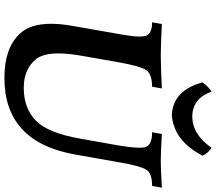

<svg xmlns="http://www.w3.org/2000/svg" viewBox="-74 -884 976 867"><g transform="rotate(90 413.5 -450.0)"><path d="M331.1 17.6Q196.8 17.6 131.8 -51.8Q86.9 -98.6 86.9 -193.4Q86.9 -237.3 96.7 -291.5L136.7 -519.5Q144.5 -564 144.5 -591.8Q144.5 -606 142.6 -615.7Q136.7 -649.4 80.1 -649.4L87.9 -693.4Q185.1 -688.5 231.4 -688.5Q273.9 -688.5 378.9 -693.4L371.1 -649.4Q309.6 -648.9 293.2 -618.4Q276.9 -587.9 261.2 -501L231.4 -331.1Q220.7 -271 220.7 -226.6Q220.7 -153.3 249.5 -121.6Q294.9 -69.8 376 -69.8Q467.3 -69.8 523.4 -123.5Q579.6 -177.2 605.5 -324.2L635.3 -492.2Q646.5 -557.1 646.5 -591.8Q646.5 -606 645 -614.7Q638.2 -649.4 576.7 -649.4L584.5 -693.4Q666.5 -688.5 707 -688.5Q744.1 -688.5 827.1 -693.4L819.3 -649.4Q759.8 -649.4 744.1 -620.6Q728.5 -591.8 714.4 -511.7L677.2 -301.8Q621.1 17.6 331.1 17.6ZM499 -738.3Q386.7 -744.1 351.6 -877.4Q368.7 -901.9 393.1 -918Q423.3 -832.5 504.9 -830.6Q587.4 -831.5 647 -918Q670.9 -901.9 682.6 -877.4Q615.7 -747.6 499 -738.3Z"/></g></svg>

Font: Kelvinch
Style: Bold Italic
Weight: 700
Italic angle: -10°
Designer: Paul James Miller
Foundry: High-Logic / Made with FontCreator
Version: Version 3.30 September 23, 2016